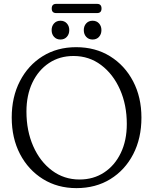

<svg xmlns="http://www.w3.org/2000/svg" viewBox="-20 -956 792 991"><path d="M373 -712.5Q472.5 -712.5 548.2 -665.5Q624 -618.5 667 -536.5Q710 -454.5 710 -349Q710 -242 667.5 -160Q625 -78 549.5 -31.5Q474 15 374.5 15Q277 15 201.5 -32Q126 -79 83.2 -161Q40.5 -243 40.5 -349.5Q40.5 -455.5 82.8 -537.2Q125 -619 200 -665.8Q275 -712.5 373 -712.5ZM634.5 -316Q634.5 -415 599.2 -494.2Q564 -573.5 502 -620.2Q440 -667 359.5 -667Q287.5 -667 232.8 -630.5Q178 -594 147.2 -529.5Q116.5 -465 116.5 -380Q116.5 -281 151.5 -201.5Q186.5 -122 248.5 -75.8Q310.5 -29.5 390.5 -29.5Q462.5 -29.5 517.5 -65.8Q572.5 -102 603.5 -166.5Q634.5 -231 634.5 -316ZM292 -752Q271.5 -752 259 -765.8Q246.5 -779.5 246.5 -800.5Q246.5 -821.5 259 -835.2Q271.5 -849 292 -849Q312.5 -849 325 -835.2Q337.5 -821.5 337.5 -800.5Q337.5 -779.5 325 -765.8Q312.5 -752 292 -752ZM458 -752Q437.5 -752 425 -765.8Q412.5 -779.5 412.5 -800.5Q412.5 -821.5 425 -835.2Q437.5 -849 458 -849Q478.5 -849 491 -835.2Q503.5 -821.5 503.5 -800.5Q503.5 -779.5 491 -765.8Q478.5 -752 458 -752ZM247 -912Q247 -936 270 -936H481Q504 -936 504 -912Q504 -888.5 481 -888.5H270Q247 -888.5 247 -912Z"/></svg>

Font: Fraunces 72pt SuperSoft Light
Style: Regular
Weight: 300
Version: Version 1.000;[0bf87f6ff]